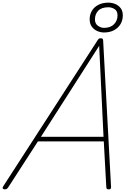

<svg xmlns="http://www.w3.org/2000/svg" viewBox="-58 -1420 986 1454"><path d="M-21 14Q-32 14 -36.5 8Q-41 2 -33 -10L683 -1118Q688 -1125 692 -1127.5Q696 -1130 705 -1130Q715 -1130 718.5 -1126.5Q722 -1123 723 -1115L783 -5Q783 6 779.5 10Q776 14 766 14Q756 14 751.5 10Q747 6 747 -4L728 -349H229L4 -1Q-2 7 -7.5 10.5Q-13 14 -21 14ZM252 -384H726L693 -1073ZM730 -1174Q704 -1174 678.5 -1185Q653 -1196 637 -1218.5Q621 -1241 621 -1273Q621 -1310 638 -1338.5Q655 -1367 687 -1383.5Q719 -1400 763 -1400Q790 -1400 815 -1389.5Q840 -1379 856 -1358Q872 -1337 872 -1303Q872 -1266 854.5 -1237Q837 -1208 805 -1191Q773 -1174 730 -1174ZM729 -1209Q779 -1209 805.5 -1236.5Q832 -1264 832 -1303Q832 -1337 810 -1351Q788 -1365 763 -1365Q711 -1365 686 -1339Q661 -1313 661 -1273Q661 -1241 683.5 -1225Q706 -1209 729 -1209Z"/></svg>

Font: Playwrite CU Thin
Style: Regular
Weight: 250
Designer: Veronika Burian, José Scaglione
Foundry: TypeTogether
Version: Version 1.002